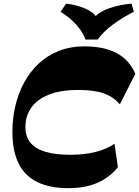

<svg xmlns="http://www.w3.org/2000/svg" viewBox="-20 -991 742 1025"><path d="M344.3 13.5Q248.3 13.5 181.6 -17.9Q115 -49.3 80.6 -115.9Q46.3 -182.5 46.3 -287.3Q46.3 -359 62 -426.1Q77.8 -493.2 109 -550.7Q140.3 -608.2 186.6 -651.6Q233 -695 294.3 -719.2Q355.5 -743.5 431.3 -743.5Q534.3 -743.5 602.2 -707.7Q670.2 -672 702.5 -596.8L619.8 -434Q587 -473.3 535.1 -492Q483.3 -510.8 397.5 -510.8Q304.5 -510.8 241.8 -486.1Q179 -461.5 147.4 -416.9Q115.7 -372.3 115.7 -312.2Q115.7 -260.7 143.6 -227.9Q171.5 -195 224.9 -179.9Q278.3 -164.7 354.3 -164.7Q430.5 -164.7 489.4 -179.6Q548.3 -194.5 591.2 -223.2L609.5 -99Q570.2 -47.8 504.7 -17.1Q439.3 13.5 344.3 13.5ZM682.2 -971.5 694.5 -928Q634.7 -898.5 582.5 -859.6Q530.2 -820.8 501.5 -779.8H436.5Q422.5 -819.3 387.4 -858.8Q352.3 -898.3 303.3 -928L332.8 -971.5Q370 -967.5 405 -956.5Q440 -945.5 465.6 -928.7Q491.2 -912 500 -888.7L474.7 -889Q507.2 -928 565.2 -947.5Q623.2 -967 682.2 -971.5Z"/></svg>

Font: Savate ExtraLight
Style: Italic
Weight: 200
Italic angle: -11°
Designer: Max Esnée
Foundry: Plomb Type
Version: Version 2.000